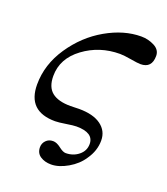

<svg xmlns="http://www.w3.org/2000/svg" viewBox="-119 -525 692 795"><g transform="rotate(20 227.0 -128.0)"><path d="M453 -386Q453 -332 403 -332Q391 -332 359 -337.5Q327 -343 310 -343Q220 -343 150.5 -291.5Q81 -240 81 -163Q81 -114 108.5 -92Q136 -70 190 -70Q197 -70 211 -70.5Q225 -71 228 -71Q291 -71 325 -46Q359 -21 359 21Q359 66 331 106Q309 140 270 162.5Q231 185 197 185Q169 185 149.5 172Q130 159 130 133Q130 116 142 103.5Q154 91 173 91Q189 91 207.5 105.5Q226 120 238 120Q271 120 295 100.5Q319 81 319 51Q319 1 243 1Q230 1 198.5 6Q167 11 152 11Q30 11 30 -107Q30 -195 83 -273.5Q136 -352 214 -396.5Q292 -441 368 -441Q399 -441 426 -427Q453 -413 453 -386Z"/></g></svg>

Font: STIX MathJax Main
Style: Italic
Weight: 400
Italic angle: -16.33°
Designer: MicroPress Inc., with final additions and corrections provided by Coen Hoffman, Elsevier (retired)
Version: Version 1.1.1